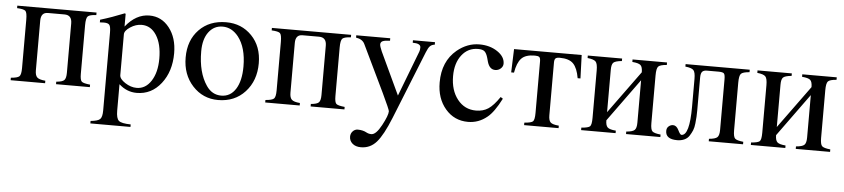

<svg xmlns="http://www.w3.org/2000/svg" viewBox="-42 -698 5074 1154"><g transform="rotate(5 2495.5 -121.0)"><path d="M502 -450V-435Q463 -433 451.5 -422.5Q440 -412 440 -368V-75Q440 -37 450.5 -28Q461 -19 501 -15V0H297V-15Q334 -18 345 -29.5Q356 -41 356 -74V-372Q356 -422 311 -422H211Q169 -422 169 -372V-72Q169 -42 181.5 -30Q194 -18 231 -15V0H23V-15Q63 -18 74 -28.5Q85 -39 85 -78V-370Q85 -414 74.5 -423.5Q64 -433 24 -435V-450Z M677 -458V-381Q740 -460 821 -460Q894 -460 941 -400Q988 -340 988 -247Q988 -137 930.5 -63.5Q873 10 784 10Q724 10 677 -33V126Q677 173 693 187Q709 201 765 202V217H523V202Q567 198 580 185Q593 172 593 133V-337Q593 -372 585 -383Q577 -394 552 -394Q536 -394 527 -393V-409Q597 -430 671 -460ZM677 -334V-88Q677 -65 711.5 -42.5Q746 -20 781 -20Q835 -20 868.5 -72Q902 -124 902 -207Q902 -295 868.5 -347.5Q835 -400 779 -400Q744 -400 710.5 -378Q677 -356 677 -334Z M1500 -231Q1500 -126 1437.5 -58Q1375 10 1275 10Q1183 10 1121 -57.5Q1059 -125 1059 -228Q1059 -332 1121 -396Q1183 -460 1284 -460Q1377 -460 1438.5 -396.5Q1500 -333 1500 -231ZM1410 -204Q1410 -318 1360 -382Q1320 -432 1265 -432Q1213 -432 1181 -389.5Q1149 -347 1149 -273Q1149 -145 1202 -68Q1236 -18 1292 -18Q1347 -18 1378.5 -67.5Q1410 -117 1410 -204Z M2038 -450V-435Q1999 -433 1987.5 -422.5Q1976 -412 1976 -368V-75Q1976 -37 1986.5 -28Q1997 -19 2037 -15V0H1833V-15Q1870 -18 1881 -29.5Q1892 -41 1892 -74V-372Q1892 -422 1847 -422H1747Q1705 -422 1705 -372V-72Q1705 -42 1717.5 -30Q1730 -18 1767 -15V0H1559V-15Q1599 -18 1610 -28.5Q1621 -39 1621 -78V-370Q1621 -414 1610.5 -423.5Q1600 -433 1560 -435V-450Z M2544 -450V-435Q2526 -433 2515.5 -422.5Q2505 -412 2494 -384L2330 25Q2287 132 2249 175Q2211 218 2155 218Q2123 218 2104 201.5Q2085 185 2085 160Q2085 141 2097.5 127.5Q2110 114 2128 114Q2159 114 2182 127Q2195 134 2211 134Q2239 134 2271.5 73.5Q2304 13 2304 -12Q2304 -21 2258 -118L2122 -401Q2109 -430 2069 -436V-450H2274V-435Q2242 -434 2229.5 -428Q2217 -422 2217 -408Q2217 -397 2230 -367L2350 -111L2455 -385Q2459 -394 2459 -411Q2459 -435 2411 -435V-450Z M2966 -156 2980 -147Q2937 -63 2898 -32Q2847 10 2783 10Q2700 10 2646.5 -52.5Q2593 -115 2593 -212Q2593 -339 2677 -409Q2739 -460 2812 -460Q2875 -460 2920.5 -429.5Q2966 -399 2966 -357Q2966 -340 2952 -327.5Q2938 -315 2919 -315Q2884 -315 2871 -361L2865 -383Q2857 -411 2845 -421.5Q2833 -432 2806 -432Q2745 -432 2707.5 -383.5Q2670 -335 2670 -257Q2670 -171 2713 -116.5Q2756 -62 2825 -62Q2868 -62 2899 -82.5Q2930 -103 2966 -156Z M3434 -309H3417Q3407 -369 3381.5 -395.5Q3356 -422 3299 -422Q3280 -422 3273.5 -415Q3267 -408 3267 -390V-72Q3267 -41 3279 -29.5Q3291 -18 3329 -15V0H3121V-15Q3162 -18 3172.5 -27.5Q3183 -37 3183 -79V-390Q3183 -410 3176 -416Q3169 -422 3149 -422Q3093 -422 3068 -395.5Q3043 -369 3033 -309H3016L3021 -450H3429Z M3944 -450V-435Q3904 -432 3893 -420.5Q3882 -409 3882 -366V-79Q3882 -40 3893 -29.5Q3904 -19 3943 -15V0H3736V-15Q3774 -18 3786 -29.5Q3798 -41 3798 -74V-330L3611 -72Q3611 -41 3623 -29.5Q3635 -18 3673 -15V0H3465V-15Q3506 -18 3516.5 -27.5Q3527 -37 3527 -79V-366Q3527 -406 3515.5 -418.5Q3504 -431 3466 -435V-450H3673V-435Q3633 -431 3622 -420Q3611 -409 3611 -377V-121L3798 -378Q3798 -410 3786 -421Q3774 -432 3736 -435V-450Z M4443 -450V-435Q4403 -432 4392 -420.5Q4381 -409 4381 -366V-79Q4381 -40 4392 -29.5Q4403 -19 4442 -15V0H4235V-15Q4273 -18 4285 -29.5Q4297 -41 4297 -74V-379Q4297 -407 4290 -414.5Q4283 -422 4257 -422H4187Q4167 -422 4158.5 -412Q4150 -402 4150 -377V-179Q4150 -156 4149 -140.5Q4148 -125 4145.5 -100Q4143 -75 4136 -58Q4129 -41 4118 -24Q4107 -7 4088 1.5Q4069 10 4045 10Q3975 10 3975 -40Q3975 -58 3987 -68Q3999 -78 4013 -78Q4034 -78 4047 -51Q4060 -24 4068 -24Q4117 -24 4117 -199V-366Q4117 -406 4105.5 -418.5Q4094 -431 4056 -435V-450Z M4968 -450V-435Q4928 -432 4917 -420.5Q4906 -409 4906 -366V-79Q4906 -40 4917 -29.5Q4928 -19 4967 -15V0H4760V-15Q4798 -18 4810 -29.5Q4822 -41 4822 -74V-330L4635 -72Q4635 -41 4647 -29.5Q4659 -18 4697 -15V0H4489V-15Q4530 -18 4540.5 -27.5Q4551 -37 4551 -79V-366Q4551 -406 4539.5 -418.5Q4528 -431 4490 -435V-450H4697V-435Q4657 -431 4646 -420Q4635 -409 4635 -377V-121L4822 -378Q4822 -410 4810 -421Q4798 -432 4760 -435V-450Z"/></g></svg>

Font: STIX
Style: Regular
Weight: 400
Designer: MicroPress Inc., with final additions and corrections provided by Coen Hoffman, Elsevier (retired)
Version: Version 1.1.1